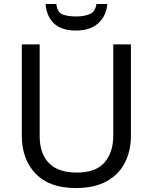

<svg xmlns="http://www.w3.org/2000/svg" viewBox="-20 -938 771 968"><path d="M640 -252Q640 -178 610 -118.5Q580 -59 518.5 -24.5Q457 10 362 10Q229 10 159.5 -62.5Q90 -135 90 -254V-714H180V-251Q180 -164 226.5 -116Q273 -68 367 -68Q464 -68 507.5 -119.5Q551 -171 551 -252V-714H640ZM521 -918Q516 -858 475.5 -821Q435 -784 363 -784Q289 -784 251.5 -820.5Q214 -857 210 -918H264Q269 -877 294 -866Q319 -855 365 -855Q404 -855 432.5 -867Q461 -879 466 -918Z"/></svg>

Font: Noto Sans SignWriting
Style: Regular
Weight: 400
Designer: Monotype Design Team
Foundry: Monotype Imaging Inc.
Version: Version 2.004; ttfautohint (v1.8.4.7-5d5b)